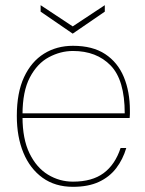

<svg xmlns="http://www.w3.org/2000/svg" viewBox="-20 -710 561 742"><path d="M262 12Q193 12 144.5 -23Q96 -58 70.5 -119.5Q45 -181 45 -262Q45 -352 73 -412Q101 -472 150 -502.5Q199 -533 262 -533Q338 -533 386.5 -501Q435 -469 458.5 -412.5Q482 -356 482 -283Q482 -275 482 -269Q482 -263 481 -254H56V-272H462Q462 -401 407.5 -457Q353 -513 262 -513Q214 -513 169 -489Q124 -465 95.5 -411Q67 -357 67 -267V-258Q67 -173 94 -117.5Q121 -62 165.5 -35Q210 -8 262 -8Q336 -8 380.5 -41Q425 -74 446 -138H468Q455 -94 429 -60Q403 -26 362 -7Q321 12 262 12ZM261 -580 137 -665V-690L261 -608L385 -690V-665Z"/></svg>

Font: DM Sans 10pt Thin
Style: Regular
Weight: 250
Version: Version 4.004;gftools[0.9.30]